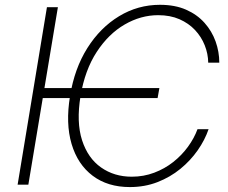

<svg xmlns="http://www.w3.org/2000/svg" viewBox="-20 -757 933 787"><path d="M633.3 -396 626 -355H137.2L145 -396ZM878.9 -500H833.5Q833 -536.6 819.1 -571.5Q805.2 -606.4 779.3 -634Q753.4 -661.6 715.6 -678.2Q677.7 -694.8 628.4 -694.8Q557.1 -694.8 491 -656.5Q424.8 -618.2 376.5 -544.2Q328.1 -470.2 310.1 -363.3Q292.5 -255.9 316.4 -182.1Q340.3 -108.4 394.3 -70.6Q448.2 -32.7 520 -32.7Q568.8 -32.7 612.1 -49.1Q655.3 -65.4 690.2 -93Q725.1 -120.6 750.5 -155.5Q775.9 -190.4 789.6 -227.5H835Q819.8 -183.1 790.3 -140.9Q760.7 -98.6 719.2 -64.7Q677.7 -30.8 625.5 -10.5Q573.2 9.8 512.2 9.8Q421.4 9.8 359.9 -36.6Q298.3 -83 273.4 -167Q248.5 -251 267.1 -363.3Q285.2 -476.1 338.1 -560.1Q391.1 -644 468.3 -690.7Q545.4 -737.3 635.7 -737.3Q697.3 -737.3 742.7 -717.3Q788.1 -697.3 818.4 -663.3Q848.6 -629.4 863.8 -586.9Q878.9 -544.4 878.9 -500ZM217.3 -727.5 96.2 0H52.2L172.4 -727.5Z"/></svg>

Font: Inter Tight ExtraLight
Style: Italic
Weight: 250
Italic angle: -9.39999°
Designer: Rasmus Andersson
Foundry: rsms
Version: Version 3.004